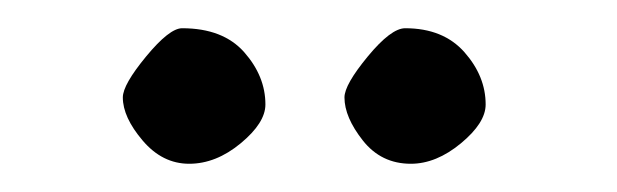

<svg xmlns="http://www.w3.org/2000/svg" viewBox="-20 -545 437 136"><path d="M67 -476Q67 -485 83.5 -505Q100 -525 109 -525Q138 -525 153 -508Q168 -491 168 -471Q168 -458 150.5 -443.5Q133 -429 114 -429Q95 -429 81 -445.5Q67 -462 67 -476ZM224 -476Q224 -485 240.5 -505Q257 -525 267 -525Q294 -525 309 -508Q324 -491 324 -471Q324 -458 306.5 -443.5Q289 -429 271 -429Q250 -429 237 -445.5Q224 -462 224 -476Z"/></svg>

Font: Indie Flower
Style: Regular
Weight: 400
Designer: Kimberly Geswein
Foundry: Kimberly Geswein
Version: Version 2.000